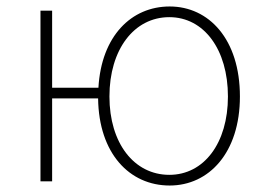

<svg xmlns="http://www.w3.org/2000/svg" viewBox="-20 -560 821 593"><path d="M503 -20C394 -20 318 -118 318 -262C318 -407 394 -507 503 -507C610 -507 684 -407 684 -262C684 -118 610 -20 503 -20ZM141 -289V-527H105V0H141V-256H283C285 -86 380 13 504 13C625 13 721 -88 721 -262C721 -439 625 -540 504 -540C386 -540 293 -449 284 -289Z"/></svg>

Font: Source Han Sans CN ExtraLight
Style: Regular
Weight: 250
Designer: Ryoko NISHIZUKA (kana & ideographs); Paul D. Hunt (Latin, Greek & Cyrillic); Wenlong ZHANG (bopomofo); Sandoll Communica
Foundry: Adobe Systems Incorporated
Version: Version 1.004;PS 1.004;hotconv 16.6.51;makeotf.lib2.5.65220